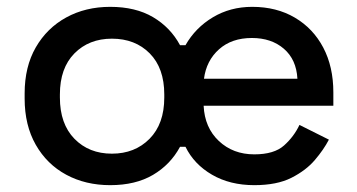

<svg xmlns="http://www.w3.org/2000/svg" viewBox="-20 -527 1043 561"><path d="M302 14Q230 14 173.5 -16.5Q117 -47 84.5 -104Q52 -161 52 -239V-254Q52 -332 84.5 -388.5Q117 -445 173.5 -476Q230 -507 302 -507Q376 -507 427 -477Q478 -447 506 -395H522Q551 -446 602 -476.5Q653 -507 717 -507Q788 -507 841.5 -475.5Q895 -444 924.5 -388Q954 -332 954 -257V-218H575Q578 -154 619.5 -115Q661 -76 723 -76Q781 -76 810 -102Q839 -128 855 -162L941 -119Q926 -90 900 -59.5Q874 -29 831.5 -7.5Q789 14 723 14Q652 14 599.5 -16.5Q547 -47 522 -98H506Q478 -46 427 -16Q376 14 302 14ZM307 -78Q374 -78 417 -121.5Q460 -165 460 -242V-251Q460 -328 417.5 -371Q375 -414 307 -414Q240 -414 197.5 -371Q155 -328 155 -251V-242Q155 -165 197.5 -121.5Q240 -78 307 -78ZM576 -297H849Q846 -353 809.5 -384.5Q773 -416 716 -416Q657 -416 620 -383Q583 -350 576 -297Z"/></svg>

Font: Space Grotesk Light Medium
Style: Regular
Weight: 500
Version: Version 2.000